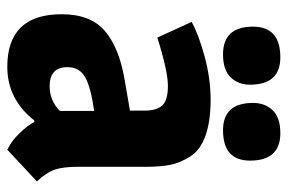

<svg xmlns="http://www.w3.org/2000/svg" viewBox="-151 -625 788 526"><g transform="rotate(90 243.0 -362.0)"><path d="M137 -736Q212 -736 212 -653Q212 -621 192 -600Q172 -579 129 -579Q53 -579 53 -661Q53 -736 137 -736ZM345 -736Q420 -736 420 -653Q420 -579 337 -579Q262 -579 262 -661Q262 -694 282 -715Q302 -736 345 -736ZM437 -367V-179Q437 -142 444.5 -119Q452 -96 477 -69L390 12Q367 1 345.5 -21Q324 -43 314 -62H310Q252 12 163 12Q19 12 19 -137Q19 -216 64.5 -255Q110 -294 196 -309L283 -324V-364Q283 -397 269 -412.5Q255 -428 215 -428Q175 -428 83 -399L40 -493Q74 -512 134.5 -528.5Q195 -545 253.5 -545Q312 -545 351.5 -531Q391 -517 408.5 -489.5Q426 -462 431.5 -435Q437 -408 437 -367ZM164 -153Q164 -104 216 -104Q256 -104 284 -132V-226Q220 -217 192 -201.5Q164 -186 164 -153Z"/></g></svg>

Font: Magra
Style: Bold
Weight: 600
Designer: Viviana Monsalve
Foundry: Viviana Monsalve
Version: Version 1.001